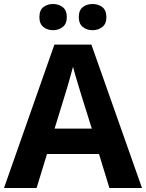

<svg xmlns="http://www.w3.org/2000/svg" viewBox="-20 -940 730 960"><path d="M527 0 475 -170H215L163 0H0L252 -717H437L690 0ZM387 -463Q382 -480 374 -506Q366 -532 358 -559Q350 -586 345 -606Q340 -586 331.5 -556.5Q323 -527 315.5 -500.5Q308 -474 304 -463L253 -297H439ZM177 -854Q177 -889 197 -904.5Q217 -920 245 -920Q273 -920 293.5 -904.5Q314 -889 314 -854Q314 -821 293.5 -805Q273 -789 245 -789Q217 -789 197 -805Q177 -821 177 -854ZM374 -854Q374 -889 394 -904.5Q414 -920 443 -920Q471 -920 491.5 -904.5Q512 -889 512 -854Q512 -821 491.5 -805Q471 -789 443 -789Q414 -789 394 -805Q374 -821 374 -854Z"/></svg>

Font: Noto Sans Telugu
Style: Bold
Weight: 700
Designer: Jelle Bosma - Monotype Design Team
Foundry: Monotype Imaging Inc.
Version: Version 2.005; ttfautohint (v1.8.4.7-5d5b)